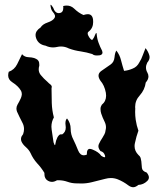

<svg xmlns="http://www.w3.org/2000/svg" viewBox="-20 -786 661 804"><path d="M518.1 -9.3Q497.1 -25.4 472.7 -35.2Q459 -40.5 444.3 -40.5Q432.6 -40.5 420.4 -37.1Q392.1 -30.3 363.8 -22.9Q342.3 -17.6 320.3 -17.6Q313 -17.6 305.7 -18.1Q303.2 -18.1 300.8 -18.1Q280.8 -18.1 262.2 -24.9Q244.1 -31.2 225.6 -31.2Q222.2 -31.2 218.8 -31.2Q207.5 -24.4 197.3 -24.4Q189 -24.4 181.2 -28.8Q166 -37.1 166 -57.1Q166 -59.6 166 -62Q152.8 -84 135.3 -102.5Q118.2 -121.6 107.9 -145Q101.6 -158.2 88.4 -169.9Q75.2 -181.2 69.8 -193.8Q67.9 -198.7 67.9 -204.1Q67.9 -206.1 68.4 -208Q69.3 -215.3 76.7 -224.1Q80.6 -235.4 80.6 -245.6Q80.6 -260.3 73.2 -273.4Q61.5 -295.9 51.3 -318.4Q48.8 -325.2 48.8 -331.5Q48.8 -339.8 53.2 -347.7Q61 -360.8 67.4 -375Q70.3 -381.8 71.3 -389.6Q71.3 -391.1 71.3 -392.6Q71.3 -398.4 68.4 -405.3Q56.6 -425.8 31.7 -441.4Q14.2 -452.6 14.2 -470.2Q14.2 -477.5 16.6 -485.4Q40 -493.7 51.8 -517.1Q63 -540.5 72.3 -559.1Q82.5 -546.9 100.1 -546.4Q113.3 -545.9 123 -543Q127.4 -541.5 130.9 -539.6Q137.7 -536.6 141.6 -530.3Q144.5 -524.9 144.5 -515.6Q144.5 -513.2 144.5 -510.7Q142.1 -502.9 142.1 -495.6Q142.1 -482.9 150.4 -472.2Q163.6 -456.1 178.7 -443.4Q184.6 -437 191.9 -431.6Q196.8 -427.7 196.8 -421.9Q196.8 -418.9 195.8 -416Q195.8 -385.3 196.8 -354.5Q197.8 -323.7 205.6 -294.4Q195.3 -275.9 195.3 -255.4Q195.3 -249.5 196.3 -243.2Q200.2 -215.8 204.1 -190.4Q208 -178.2 210 -178.2Q211.4 -178.2 211.9 -183.6Q213.9 -197.8 220.7 -211.4Q224.1 -217.3 228.5 -221.2Q231.4 -223.6 236.3 -223.6Q238.3 -223.6 240.2 -223.1Q255.4 -232.9 255.4 -252Q255.4 -254.9 254.9 -258.3Q253.9 -264.2 253.9 -269Q253.9 -283.7 260.7 -290Q275.9 -271 275.9 -246.6Q275.9 -222.7 287.1 -201.7Q295.9 -184.1 307.1 -156.2Q315.4 -135.7 331.1 -135.7Q336.9 -135.7 343.8 -138.7Q343.8 -138.7 343.8 -143.6Q343.8 -162.1 356 -162.6Q360.8 -162.6 367.7 -159.7Q394 -148.9 403.8 -133.8Q413.1 -127.4 417.5 -127.4Q420.4 -127.4 420.4 -130.9Q420.4 -132.8 419.4 -135.3Q415 -149.9 400.9 -153.3Q392.1 -164.1 392.1 -173.3Q392.1 -178.2 394 -182.6Q399.9 -195.8 409.2 -209.5Q413.6 -216.8 417.5 -224.1Q421.4 -231.9 421.9 -239.7Q423.8 -246.6 423.8 -252.9Q423.8 -264.6 418 -276.4Q409.2 -293.9 403.8 -310.5Q400.9 -319.8 400.9 -329.1Q400.9 -329.1 400.9 -330.6Q400.9 -338.9 406.2 -347.2Q424.3 -361.8 424.3 -385.3Q424.3 -391.1 423.3 -397.5Q417.5 -428.7 400.4 -448.2Q392.6 -460 392.6 -469.2Q392.6 -481 404.8 -489.3Q426.3 -504.9 443.4 -516.1Q457.5 -525.9 459.5 -545.9Q461.4 -565.9 467.3 -574.2Q481.4 -556.2 486.8 -533.7Q492.7 -510.7 499.5 -489.3Q518.6 -491.2 536.1 -499Q554.2 -506.3 563.5 -524.9Q572.3 -538.6 577.6 -554.2Q583.5 -569.3 589.4 -584.5Q600.1 -571.3 605 -555.2Q606.4 -550.8 606.4 -546.4Q606.4 -535.2 596.7 -523.9Q591.3 -513.2 591.3 -502.9Q591.3 -492.2 597.2 -481.9Q601.6 -474.1 601.6 -465.8Q601.6 -453.1 590.3 -440.4Q586.4 -410.2 565.4 -386.7Q545.9 -365.7 545.9 -337.9Q545.9 -335 546.4 -331.5Q545.9 -324.7 545.9 -317.4Q545.9 -300.8 548.3 -284.2Q551.8 -260.3 559.6 -238.8Q550.8 -214.8 544.9 -186.5Q543.5 -180.2 543.5 -174.3Q543.5 -153.3 559.6 -137.2Q566.4 -131.8 568.8 -125Q570.8 -118.2 571.8 -110.4Q572.8 -96.7 574.2 -83Q575.7 -69.3 594.2 -63.5Q603.5 -52.2 603.5 -43Q603.5 -34.7 596.2 -27.8Q580.6 -12.7 559.6 -11.7Q548.8 -2.9 539.6 -2Q538.6 -2 537.6 -2Q528.3 -2 518.1 -9.3ZM366.7 -559.6Q343.3 -566.9 317.9 -570.8Q292.5 -574.2 268.6 -583Q252.4 -591.3 235.4 -591.3Q227.1 -591.3 219.2 -589.4Q210.4 -587.4 202.1 -587.4Q186 -587.4 170.9 -594.7Q140.6 -599.6 131.3 -626Q128.9 -632.8 128.9 -639.2Q128.9 -657.2 149.9 -670.9Q158.2 -684.6 179.7 -691.9Q201.2 -699.2 208 -710.4Q210.4 -713.9 210.4 -717.8Q210.4 -719.7 210 -721.7Q208.5 -728 200.7 -736.8Q193.8 -744.6 191.9 -759.8Q191.4 -762.2 191.4 -763.7Q191.4 -766.1 192.4 -766.1Q194.8 -766.1 202.6 -753.9Q210.4 -731 226.1 -731Q228 -731 229.5 -731.4Q245.1 -733.4 245.1 -753.9Q245.1 -757.3 244.6 -760.7Q252.4 -762.7 259.3 -762.7Q277.3 -762.7 290.5 -750Q309.1 -731.9 329.6 -723.1Q339.8 -726.6 347.7 -726.6Q366.7 -726.6 369.6 -704.1Q370.1 -698.7 370.1 -693.8Q370.1 -668.9 352.1 -654.3Q347.2 -651.4 347.2 -646Q347.2 -639.6 353.5 -629.9Q360.8 -619.1 365.2 -619.1Q368.2 -619.1 370.1 -624Q373.5 -627.4 378.4 -640.6Q381.3 -647.9 383.3 -647.9Q384.3 -647.9 384.8 -644Q386.2 -625 392.6 -607.4Q398.9 -589.8 407.7 -573.2Q409.2 -568.8 409.2 -565.9Q409.2 -557.6 398.9 -554.7Q397 -554.2 394.5 -554.2Q389.6 -553.7 385.7 -553.7Q372.6 -553.7 366.7 -559.6Z"/></svg>

Font: Brazier Flame
Style: Regular
Weight: 400
Designer: Walter E Stewart
Version: 0.1